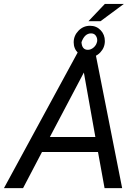

<svg xmlns="http://www.w3.org/2000/svg" viewBox="-60 -967 717 987"><path d="M0 0ZM443.8 -185.5H155.8L58.6 0H-39.6L346.7 -710.9H427.2L567.9 0H477.5ZM196.3 -262.7H430.2L371.1 -594.2ZM479 -946.8H576.7L456.5 -857.9H394.5ZM318.8 -749.5Q318.8 -783.7 343.5 -809.1Q368.2 -834.5 402.8 -834.5Q435.5 -834.5 457.3 -811.8Q479 -789.1 479 -755.9Q479 -722.2 455.3 -697.3Q431.6 -672.4 397.5 -672.4Q363.8 -672.4 341.3 -694.6Q318.8 -716.8 318.8 -749.5ZM358.9 -750Q361.3 -710.9 391.6 -710.9Q407.7 -710.9 421.9 -723.4Q436 -735.8 439.5 -754.9Q441.4 -770 433.1 -782.7Q424.8 -795.4 408.2 -795.4Q375 -795.4 358.9 -750Z"/></svg>

Font: Roboto
Style: Italic
Weight: 400
Italic angle: -12°
Designer: Google
Version: Version 2.134; 2016; ttfautohint (v1.6)